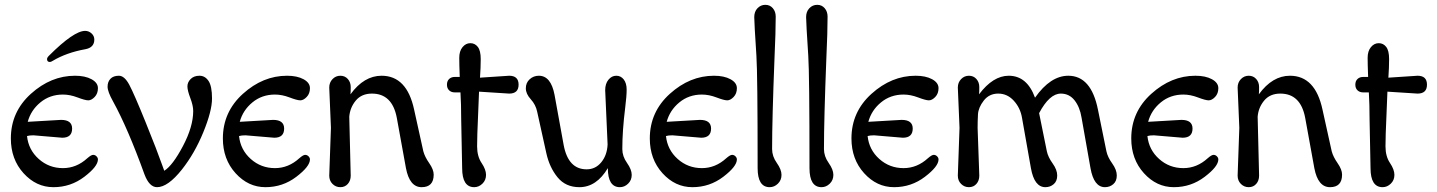

<svg xmlns="http://www.w3.org/2000/svg" viewBox="-20 -770 5956 796"><path d="M238 -199 119 -209Q102 -209 92 -206Q98 -149 140.5 -111Q183 -73 241 -73Q297 -73 342 -114Q358 -128 366 -128Q374 -128 380 -122Q386 -116 386 -109Q386 -80 329.5 -37Q273 6 201.5 6Q130 6 77.5 -52Q25 -110 25 -196Q25 -306 108 -381Q191 -456 291 -456Q333 -456 359.5 -441.5Q386 -427 386 -404.5Q386 -382 372.5 -368Q359 -354 346 -354Q333 -354 301.5 -366Q270 -378 241 -378Q187 -378 147.5 -345.5Q108 -313 95 -265L233 -273Q279 -273 279 -237Q279 -199 238 -199ZM175 -525Q175 -531 183 -539Q286 -642 333 -642Q348 -642 359.5 -631.5Q371 -621 371 -606Q371 -573 334 -566Q256 -552 199 -518Q191 -513 187 -513Q175 -513 175 -525Z M449 -349Q426 -390 426 -410.5Q426 -431 438 -443.5Q450 -456 473 -456Q496 -456 516 -418.5Q536 -381 584 -262.5Q632 -144 653 -84L661 -62Q696 -84 738.5 -164.5Q781 -245 781 -310Q781 -332 769 -363.5Q757 -395 757 -412Q757 -429 770.5 -442.5Q784 -456 807 -456Q830 -456 844.5 -434.5Q859 -413 859 -361.5Q859 -310 823 -222Q787 -134 734 -67Q676 6 631 6Q599 6 579 -47Q510 -238 449 -349Z M1117 -199 998 -209Q981 -209 971 -206Q977 -149 1019.5 -111Q1062 -73 1120 -73Q1176 -73 1221 -114Q1237 -128 1245 -128Q1253 -128 1259 -122Q1265 -116 1265 -109Q1265 -80 1208.5 -37Q1152 6 1080.5 6Q1009 6 956.5 -52Q904 -110 904 -196Q904 -306 987 -381Q1070 -456 1170 -456Q1212 -456 1238.5 -441.5Q1265 -427 1265 -404.5Q1265 -382 1251.5 -368Q1238 -354 1225 -354Q1212 -354 1180.5 -366Q1149 -378 1120 -378Q1066 -378 1026.5 -345.5Q987 -313 974 -265L1112 -273Q1158 -273 1158 -237Q1158 -199 1117 -199Z M1428 -286 1434 -42Q1434 -21 1422 -7.5Q1410 6 1391 6Q1372 6 1358.5 -7.5Q1345 -21 1345 -42L1352 -240Q1352 -240 1345 -407Q1345 -428 1358.5 -442Q1372 -456 1391 -456Q1410 -456 1422 -442.5Q1434 -429 1434 -409Q1434 -389 1433 -379Q1489 -456 1562 -456Q1667 -456 1697 -315L1735 -143Q1741 -120 1759.5 -93.5Q1778 -67 1778 -46Q1778 6 1728 6Q1678 6 1663 -73L1625 -282Q1606 -382 1522 -382Q1479 -382 1455 -353Q1431 -324 1428 -286Z M2091 -382Q2086 -382 1966 -390Q1966 -377 1962 -291Q1958 -205 1958 -163.5Q1958 -122 1976.5 -94.5Q1995 -67 1995 -45Q1995 -23 1980 -8.5Q1965 6 1946 6Q1896 6 1896 -73L1892 -276Q1892 -338 1889 -387H1865Q1851 -387 1842 -395.5Q1833 -404 1833 -419Q1833 -434 1842 -442.5Q1851 -451 1865 -451H1886Q1884 -503 1884 -530.5Q1884 -558 1897.5 -574.5Q1911 -591 1930 -591Q1949 -591 1961 -575.5Q1973 -560 1973 -525Q1973 -490 1970 -448L2091 -456Q2130 -456 2130 -419Q2130 -382 2091 -382Z M2499 -171 2489 -396Q2489 -423 2502.5 -439.5Q2516 -456 2535 -456Q2554 -456 2566 -440.5Q2578 -425 2578 -398.5Q2578 -372 2572 -324Q2560 -228 2560 -152Q2560 -122 2579.5 -94.5Q2599 -67 2599 -45Q2599 -23 2584 -8.5Q2569 6 2550 6Q2500 6 2500 -73Q2453 6 2382 6Q2325 6 2291.5 -35Q2258 -76 2245 -135L2207 -307Q2201 -336 2180.5 -358.5Q2160 -381 2160 -404Q2160 -427 2176 -441.5Q2192 -456 2214 -456Q2264 -456 2279 -377L2317 -168Q2336 -68 2412 -68Q2449 -68 2473 -97.5Q2497 -127 2499 -171Z M2887 -199 2768 -209Q2751 -209 2741 -206Q2747 -149 2789.5 -111Q2832 -73 2890 -73Q2946 -73 2991 -114Q3007 -128 3015 -128Q3023 -128 3029 -122Q3035 -116 3035 -109Q3035 -80 2978.5 -37Q2922 6 2850.5 6Q2779 6 2726.5 -52Q2674 -110 2674 -196Q2674 -306 2757 -381Q2840 -456 2940 -456Q2982 -456 3008.5 -441.5Q3035 -427 3035 -404.5Q3035 -382 3021.5 -368Q3008 -354 2995 -354Q2982 -354 2950.5 -366Q2919 -378 2890 -378Q2836 -378 2796.5 -345.5Q2757 -313 2744 -265L2882 -273Q2928 -273 2928 -237Q2928 -199 2887 -199Z M3121 -73Q3121 -462 3116 -538Q3107 -676 3107 -699Q3107 -722 3120.5 -736Q3134 -750 3153 -750Q3172 -750 3184 -736Q3196 -722 3196 -701Q3196 -638 3191 -530Q3181 -276 3181 -152Q3181 -122 3200.5 -94.5Q3220 -67 3220 -45Q3220 -23 3205 -8.5Q3190 6 3171 6Q3121 6 3121 -73Z M3336 -73Q3336 -462 3331 -538Q3322 -676 3322 -699Q3322 -722 3335.5 -736Q3349 -750 3368 -750Q3387 -750 3399 -736Q3411 -722 3411 -701Q3411 -638 3406 -530Q3396 -276 3396 -152Q3396 -122 3415.5 -94.5Q3435 -67 3435 -45Q3435 -23 3420 -8.5Q3405 6 3386 6Q3336 6 3336 -73Z M3723 -199 3604 -209Q3587 -209 3577 -206Q3583 -149 3625.5 -111Q3668 -73 3726 -73Q3782 -73 3827 -114Q3843 -128 3851 -128Q3859 -128 3865 -122Q3871 -116 3871 -109Q3871 -80 3814.5 -37Q3758 6 3686.5 6Q3615 6 3562.5 -52Q3510 -110 3510 -196Q3510 -306 3593 -381Q3676 -456 3776 -456Q3818 -456 3844.5 -441.5Q3871 -427 3871 -404.5Q3871 -382 3857.5 -368Q3844 -354 3831 -354Q3818 -354 3786.5 -366Q3755 -378 3726 -378Q3672 -378 3632.5 -345.5Q3593 -313 3580 -265L3718 -273Q3764 -273 3764 -237Q3764 -199 3723 -199Z M3958 -240 3951 -407Q3951 -428 3964.5 -442Q3978 -456 3997 -456Q4016 -456 4028 -442.5Q4040 -429 4040 -409Q4040 -389 4039 -379Q4097 -456 4162 -456Q4238 -456 4271 -365Q4335 -456 4409 -456Q4504 -456 4532 -315L4567 -143Q4572 -119 4591 -92.5Q4610 -66 4610 -42.5Q4610 -19 4595.5 -6.5Q4581 6 4561 6Q4515 6 4501 -73L4464 -282Q4457 -326 4435 -354Q4413 -382 4378 -382Q4331 -382 4288 -301L4320 -143Q4325 -119 4344 -92.5Q4363 -66 4363 -42.5Q4363 -19 4348.5 -6.5Q4334 6 4314 6Q4268 6 4254 -73L4217 -282Q4210 -323 4183 -352.5Q4156 -382 4118.5 -382Q4081 -382 4058.5 -353Q4036 -324 4034.5 -295.5Q4033 -267 4033 -240L4040 -42Q4040 -21 4028 -7.5Q4016 6 3997 6Q3978 6 3964.5 -7.5Q3951 -21 3951 -42Z M4883 -199 4764 -209Q4747 -209 4737 -206Q4743 -149 4785.5 -111Q4828 -73 4886 -73Q4942 -73 4987 -114Q5003 -128 5011 -128Q5019 -128 5025 -122Q5031 -116 5031 -109Q5031 -80 4974.5 -37Q4918 6 4846.5 6Q4775 6 4722.5 -52Q4670 -110 4670 -196Q4670 -306 4753 -381Q4836 -456 4936 -456Q4978 -456 5004.5 -441.5Q5031 -427 5031 -404.5Q5031 -382 5017.5 -368Q5004 -354 4991 -354Q4978 -354 4946.5 -366Q4915 -378 4886 -378Q4832 -378 4792.5 -345.5Q4753 -313 4740 -265L4878 -273Q4924 -273 4924 -237Q4924 -199 4883 -199Z M5194 -286 5200 -42Q5200 -21 5188 -7.5Q5176 6 5157 6Q5138 6 5124.5 -7.5Q5111 -21 5111 -42L5118 -240Q5118 -240 5111 -407Q5111 -428 5124.5 -442Q5138 -456 5157 -456Q5176 -456 5188 -442.5Q5200 -429 5200 -409Q5200 -389 5199 -379Q5255 -456 5328 -456Q5433 -456 5463 -315L5501 -143Q5507 -120 5525.5 -93.5Q5544 -67 5544 -46Q5544 6 5494 6Q5444 6 5429 -73L5391 -282Q5372 -382 5288 -382Q5245 -382 5221 -353Q5197 -324 5194 -286Z M5857 -382Q5852 -382 5732 -390Q5732 -377 5728 -291Q5724 -205 5724 -163.5Q5724 -122 5742.5 -94.5Q5761 -67 5761 -45Q5761 -23 5746 -8.5Q5731 6 5712 6Q5662 6 5662 -73L5658 -276Q5658 -338 5655 -387H5631Q5617 -387 5608 -395.5Q5599 -404 5599 -419Q5599 -434 5608 -442.5Q5617 -451 5631 -451H5652Q5650 -503 5650 -530.5Q5650 -558 5663.5 -574.5Q5677 -591 5696 -591Q5715 -591 5727 -575.5Q5739 -560 5739 -525Q5739 -490 5736 -448L5857 -456Q5896 -456 5896 -419Q5896 -382 5857 -382Z"/></svg>

Font: Macondo
Style: Regular
Weight: 400
Version: Version 2.001